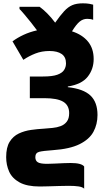

<svg xmlns="http://www.w3.org/2000/svg" viewBox="-20 -896 640 1152"><path d="M485 236Q475 226 451.5 222.5Q428 219 393 219Q370 219 335.5 220Q301 221 268.5 222Q236 223 219 223Q142 223 97.5 198.5Q53 174 35 134Q17 94 17 47Q17 -12 38 -45.5Q59 -79 93 -95Q127 -111 166.5 -116.5Q206 -122 243 -124Q269 -126 295.5 -128.5Q322 -131 344.5 -139.5Q367 -148 381 -166.5Q395 -185 395 -217Q395 -264 359.5 -285.5Q324 -307 246 -307H159V-437H238Q294 -437 323.5 -447.5Q353 -458 364.5 -476Q376 -494 376 -516Q376 -554 350 -572Q324 -590 277 -590Q231 -590 192.5 -575Q154 -560 120 -537L55 -648Q85 -670 121.5 -687Q158 -704 202 -714Q187 -735 166.5 -760.5Q146 -786 127.5 -808Q109 -830 97 -842V-855H218Q240 -839 264 -815Q288 -791 311 -760Q342 -804 365 -829Q388 -854 413.5 -865Q439 -876 477 -876Q501 -876 517 -873Q533 -870 539 -868V-777Q525 -783 503 -783Q478 -783 457.5 -766Q437 -749 412 -708Q474 -688 508 -646.5Q542 -605 542 -542Q542 -481 506 -435.5Q470 -390 387 -377V-373Q480 -363 522.5 -323Q565 -283 565 -206Q565 -150 540.5 -105Q516 -60 457.5 -31Q399 -2 297 5Q238 9 215 15Q192 21 192 47Q192 69 207.5 78Q223 87 263 87Q282 87 309 85.5Q336 84 362.5 83Q389 82 404 82Q469 82 485 103Z"/></svg>

Font: Noto Sans Mono Black
Style: Regular
Weight: 900
Designer: Monotype Design Team
Foundry: Monotype Imaging Inc.
Version: Version 2.014